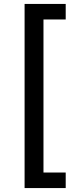

<svg xmlns="http://www.w3.org/2000/svg" viewBox="-20 -762 373 976"><path d="M105 194V-742H314V-663H201V115H314V194Z"/></svg>

Font: Montserrat Thin Medium
Style: Regular
Weight: 500
Version: Version 9.000